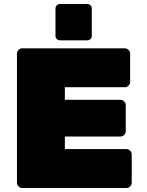

<svg xmlns="http://www.w3.org/2000/svg" viewBox="-20 -942 735 962"><path d="M613 -195Q624 -195 632 -187Q640 -179 640 -168V-27Q640 -16 632 -8Q624 0 613 0H92Q81 0 73 -8Q65 -16 65 -27V-673Q65 -684 73 -692Q81 -700 92 -700H605Q616 -700 624 -692Q632 -684 632 -673V-532Q632 -521 624 -513Q616 -505 605 -505H305V-442H583Q594 -442 602 -434Q610 -426 610 -415V-285Q610 -274 602 -266Q594 -258 583 -258H305V-195ZM281 -922H417Q427 -922 433.5 -915.5Q440 -909 440 -899V-763Q440 -753 433.5 -746.5Q427 -740 417 -740H281Q271 -740 264.5 -746.5Q258 -753 258 -763V-899Q258 -909 264.5 -915.5Q271 -922 281 -922Z"/></svg>

Font: Rubik One
Style: Regular
Weight: 400
Designer: Hubert and Fischer with Elvire Volk Leonovitch
Foundry: Hubert and Fischer with Elvire Volk Leonovitch
Version: Version 1.001